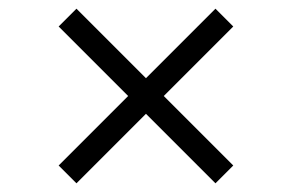

<svg xmlns="http://www.w3.org/2000/svg" viewBox="-20 -401 672 442"><path d="M316 -139 156 21 115 -20 275 -180 115 -340 156 -381 316 -221 476 -381 517 -340 357 -180 517 -20 476 21Z"/></svg>

Font: Antic
Style: Regular
Weight: 400
Designer: Santiago Orozco
Foundry: Typemade
Version: Version 1.0012